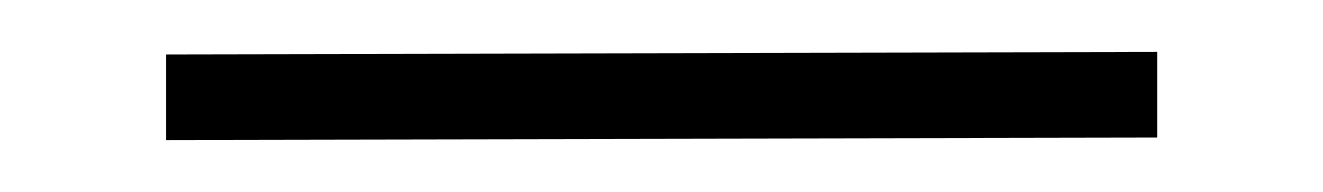

<svg xmlns="http://www.w3.org/2000/svg" viewBox="-20 -354 510 74"><path d="M44 -333 426 -334V-301L44 -300ZM426 -301ZM426 -334Z"/></svg>

Font: HiLo-Deco
Style: Deco
Weight: 500
Version: Version 001.000